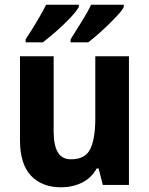

<svg xmlns="http://www.w3.org/2000/svg" viewBox="-20 -786 635 816"><path d="M528 -547V0H417L399 -70H391Q368 -29 328 -9.5Q288 10 240 10Q158 10 111.5 -39.5Q65 -89 65 -190V-547H208V-228Q208 -169 225.5 -139Q243 -109 282 -109Q343 -109 364 -153.5Q385 -198 385 -282V-547ZM506 -756Q499 -742 481 -722.5Q463 -703 440.5 -681Q418 -659 395.5 -639.5Q373 -620 355 -606H280V-619Q302 -654 328 -695.5Q354 -737 367 -766H506ZM315 -756Q304 -737 277.5 -709Q251 -681 219 -653Q187 -625 162 -606H89V-619Q112 -654 137 -695.5Q162 -737 176 -766H315Z"/></svg>

Font: Noto Sans Khmer UI SemiCondensed
Style: Bold
Weight: 700
Width: 4
Designer: Danh Hong and the Monotype Design Team
Foundry: Monotype Imaging Inc.
Version: Version 2.002; ttfautohint (v1.8.4.7-5d5b)